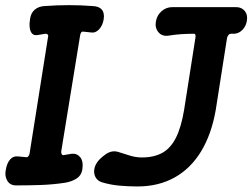

<svg xmlns="http://www.w3.org/2000/svg" viewBox="-35 -694 957 728"><path d="M26 9Q3 9 -7.5 -9Q-18 -27 -13 -50Q-9 -75 3 -89Q15 -103 33 -101Q41 -100 48.5 -99.5Q56 -99 64 -98Q69 -97 72.5 -101.5Q76 -106 77 -111L147 -553Q149 -560 146 -563Q143 -566 137 -566Q130 -565 122 -563.5Q114 -562 107 -561Q93 -559 86 -567.5Q79 -576 77.5 -591Q76 -606 79 -622Q82 -645 97 -657.5Q112 -670 134 -671Q227 -678 317 -671Q341 -670 351.5 -657Q362 -644 358 -620Q354 -597 340.5 -582.5Q327 -568 309 -571Q303 -572 296 -572.5Q289 -573 281 -574Q276 -575 273 -571Q270 -567 269 -561L197 -119Q197 -112 199.5 -108.5Q202 -105 207 -106Q214 -107 222 -108.5Q230 -110 237 -111Q257 -113 269.5 -97.5Q282 -82 277 -50Q273 -28 254.5 -16.5Q236 -5 211 -1Q164 6 118 7.5Q72 9 26 9ZM486 13Q453 13 418.5 10Q384 7 351 -3Q336 -8 328.5 -20Q321 -32 322 -47.5Q323 -63 333 -78Q344 -94 366.5 -109.5Q389 -125 413 -118Q433 -112 456 -104.5Q479 -97 503 -97Q549 -97 580.5 -114.5Q612 -132 632 -171.5Q652 -211 663 -277L706 -551Q707 -557 706 -561.5Q705 -566 699 -566Q677 -566 653 -564.5Q629 -563 605 -559Q580 -555 566 -571.5Q552 -588 556 -612Q560 -636 577.5 -651.5Q595 -667 619 -667H860Q881 -667 893 -652.5Q905 -638 901 -615Q898 -595 884.5 -581Q871 -567 853 -566H841Q835 -566 831.5 -561.5Q828 -557 826 -551L783 -277Q767 -185 727.5 -120Q688 -55 627 -21Q566 13 486 13Z"/></svg>

Font: Winky Sans Medium
Style: Italic
Weight: 500
Italic angle: -8.97852°
Designer: Simon Atzbach
Foundry: typofactur
Version: Version 1.205